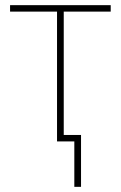

<svg xmlns="http://www.w3.org/2000/svg" viewBox="-20 -548 468 744"><path d="M409 -503H227V-25H294V176H268V0H201V-503H19V-528H409Z"/></svg>

Font: Noto Sans UI Thin
Style: Regular
Weight: 250
Designer: Monotype Design Team
Foundry: Monotype Imaging Inc.
Version: Version 1.001